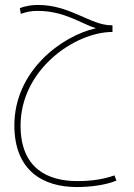

<svg xmlns="http://www.w3.org/2000/svg" viewBox="-20 -484 540 775"><path d="M290 271C336 271 402 265 450 245L442 224C399 239 352 247 292 247C174 247 63 197 63 23C63 -203 282 -355 434 -355V-382H429C346 -382 263 -464 135 -464C114 -464 88 -462 60 -451L64 -428C91 -437 105 -440 132 -440C241 -440 308 -388 367 -370C229 -339 38 -198 38 22C38 205 154 271 290 271Z"/></svg>

Font: Noto Sans Arabic UI XCn Th
Style: Regular
Weight: 100
Width: 2
Designer: Monotype Design Team, Nadine Chahine and Nizar Qandah
Foundry: Monotype Imaging Inc.
Version: Version 2.010